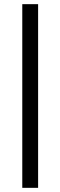

<svg xmlns="http://www.w3.org/2000/svg" viewBox="-20 -824 290 922"><path d="M163 78H87V-804H163Z"/></svg>

Font: Kaisei Decol Medium
Style: Regular
Weight: 500
Designer: Font-Kai, 金井和夫
Foundry: KAZUO KANAI
Version: Version 5.003